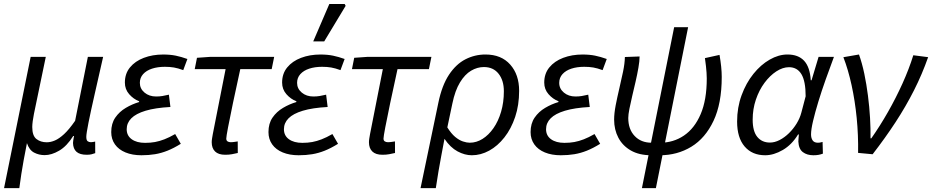

<svg xmlns="http://www.w3.org/2000/svg" viewBox="-27 -774 4718 972"><path d="M-6.5 178.5 128.2 -486.1H204.8L144.8 -197.4Q141.2 -179.3 138.7 -161.1Q136.3 -142.8 136.3 -131.1Q136.3 -86.6 157.5 -70.2Q178.8 -53.7 209.5 -53.7Q229.6 -53.7 250.8 -62.8Q272.1 -71.8 297.5 -95.1Q322.8 -118.4 353.3 -162.5L417.8 -486.1H495.1Q471.6 -382 452 -296.1Q432.4 -210.1 421.1 -153.6Q409.9 -97.1 409.9 -81.3Q409.9 -64.4 416.6 -59.2Q423.3 -54.1 433.3 -54.1Q439 -54.1 444.5 -55.2Q450.1 -56.3 454.8 -57.3L455.1 1.3Q446.3 4.6 436.2 7.1Q426.1 9.5 412.2 9.5Q377.3 9.5 360.3 -5.5Q343.4 -20.5 342.6 -50.1Q342.6 -57 343.9 -63.7Q345.2 -70.3 347.7 -85.5H343.7Q311.4 -34 272.8 -11.4Q234.3 11.3 199 11.3Q170.1 11.3 145.6 -1.5Q121.1 -14.3 109.4 -49.4Q99.3 1 92.7 37.6Q86.1 74.2 81 106.9Q76 139.6 70.8 178.5Z M688.8 12Q643 12 608.3 -2.3Q573.6 -16.6 554.9 -43.1Q536.1 -69.7 536.1 -105.4Q536.1 -148.7 556.6 -178.6Q577.2 -208.6 609.7 -227.8Q642.1 -247 677.3 -257.4V-261.4Q648.6 -272.4 626.9 -297.2Q605.2 -322 605.2 -356Q605.2 -401.3 631.1 -432.8Q656.9 -464.4 701.1 -481.2Q745.3 -498 799.3 -498Q835 -498 863 -492.2Q890.9 -486.4 921.7 -475.4L900.7 -419Q874 -428.8 853.5 -432.3Q833 -435.8 807.7 -435.8Q771 -435.8 742.5 -426.4Q714.1 -417.1 697.5 -398.7Q681 -380.3 681 -354.6Q681 -325 704.7 -305.2Q728.4 -285.5 763.4 -285.5Q780.3 -285.5 795 -287.9Q809.7 -290.3 828 -294.7L835.7 -232.4Q758.9 -228.2 709.9 -213.4Q661 -198.6 637.7 -175Q614.4 -151.4 614.4 -119.9Q614.4 -87.3 639.7 -69.1Q665 -50.8 707.4 -50.8Q734.9 -50.8 757.8 -55Q780.7 -59.2 805.2 -68.7Q829.7 -78.1 859.8 -95.4L888.3 -46Q852.2 -23.6 820.8 -11.1Q789.3 1.4 757.7 6.7Q726 12 688.8 12Z M1113.3 9.5Q1078.9 9.5 1061.9 -7.1Q1044.8 -23.6 1044.8 -53.8Q1044.8 -62.4 1046.5 -72.8Q1048.2 -83.1 1050.3 -95.2L1115.1 -424H958.8L970.2 -481.4L1037.2 -486.1H1361L1348.4 -424H1189.4Q1168.4 -329.1 1152.5 -253Q1136.5 -177 1127.5 -129.5Q1118.5 -82.1 1118.5 -72.5Q1118.5 -62.5 1124.9 -58.3Q1131.3 -54.1 1140.7 -54.1Q1151.3 -54.1 1159.7 -55.6Q1168.1 -57.1 1176.5 -58.1L1176.8 0.5Q1162.1 3.9 1147.2 6.7Q1132.4 9.5 1113.3 9.5Z M1484.8 12Q1439 12 1404.3 -2.3Q1369.6 -16.6 1350.9 -43.1Q1332.1 -69.7 1332.1 -105.4Q1332.1 -148.7 1352.6 -178.6Q1373.2 -208.6 1405.7 -227.8Q1438.1 -247 1473.3 -257.4V-261.4Q1444.6 -272.4 1422.9 -297.2Q1401.2 -322 1401.2 -356Q1401.2 -401.3 1427.1 -432.8Q1452.9 -464.4 1497.1 -481.2Q1541.3 -498 1595.3 -498Q1631 -498 1659 -492.2Q1686.9 -486.4 1717.7 -475.4L1696.7 -419Q1670 -428.8 1649.5 -432.3Q1629 -435.8 1603.7 -435.8Q1567 -435.8 1538.5 -426.4Q1510.1 -417.1 1493.5 -398.7Q1477 -380.3 1477 -354.6Q1477 -325 1500.7 -305.2Q1524.4 -285.5 1559.4 -285.5Q1576.3 -285.5 1591 -287.9Q1605.7 -290.3 1624 -294.7L1631.7 -232.4Q1554.9 -228.2 1505.9 -213.4Q1457 -198.6 1433.7 -175Q1410.4 -151.4 1410.4 -119.9Q1410.4 -87.3 1435.7 -69.1Q1461 -50.8 1503.4 -50.8Q1530.9 -50.8 1553.8 -55Q1576.7 -59.2 1601.2 -68.7Q1625.7 -78.1 1655.8 -95.4L1684.3 -46Q1648.2 -23.6 1616.8 -11.1Q1585.3 1.4 1553.7 6.7Q1522 12 1484.8 12ZM1558.7 -564.4 1640.1 -753.6H1717.9L1722.8 -744.4L1614.3 -564.4Z M1909.3 9.5Q1874.9 9.5 1857.9 -7.1Q1840.8 -23.6 1840.8 -53.8Q1840.8 -62.4 1842.5 -72.8Q1844.2 -83.1 1846.3 -95.2L1911.1 -424H1754.8L1766.2 -481.4L1833.2 -486.1H2157L2144.4 -424H1985.4Q1964.4 -329.1 1948.5 -253Q1932.5 -177 1923.5 -129.5Q1914.5 -82.1 1914.5 -72.5Q1914.5 -62.5 1920.9 -58.3Q1927.3 -54.1 1936.7 -54.1Q1947.3 -54.1 1955.7 -55.6Q1964.1 -57.1 1972.5 -58.1L1972.8 0.5Q1958.1 3.9 1943.2 6.7Q1928.4 9.5 1909.3 9.5Z M2102 178.5 2192.3 -254.4Q2210.4 -341.7 2246 -395.6Q2281.7 -449.4 2329.3 -473.8Q2377 -498.1 2430.5 -498.1Q2510.8 -498.1 2555.9 -447.2Q2601.1 -396.4 2601.1 -314.1Q2601.1 -241.8 2581 -182Q2560.9 -122.1 2526.6 -78.5Q2492.4 -34.8 2449.6 -11.4Q2406.8 12 2361.6 12Q2325.9 12 2289.4 -7.6Q2253 -27.1 2223.2 -71.1Q2214.3 -24.2 2206.9 15.1Q2199.5 54.5 2192.8 93.6Q2186.1 132.8 2179.3 178.5ZM2351.1 -51.5Q2385.1 -51.5 2415.8 -70.8Q2446.6 -90.1 2471.1 -125.1Q2495.7 -160.2 2509.7 -208Q2523.8 -255.7 2523.8 -312.1Q2523.8 -367 2497 -400.8Q2470.3 -434.6 2422.6 -434.6Q2389.3 -434.6 2357.9 -416.1Q2326.5 -397.7 2301.6 -356.7Q2276.6 -315.7 2262.9 -248.9L2237.6 -129Q2257.1 -97.8 2277.2 -81Q2297.4 -64.2 2316.7 -57.9Q2335.9 -51.5 2351.1 -51.5Z M2811.8 12Q2766 12 2731.3 -2.3Q2696.6 -16.6 2677.9 -43.1Q2659.1 -69.7 2659.1 -105.4Q2659.1 -148.7 2679.6 -178.6Q2700.2 -208.6 2732.7 -227.8Q2765.1 -247 2800.3 -257.4V-261.4Q2771.6 -272.4 2749.9 -297.2Q2728.2 -322 2728.2 -356Q2728.2 -401.3 2754.1 -432.8Q2779.9 -464.4 2824.1 -481.2Q2868.3 -498 2922.3 -498Q2958 -498 2986 -492.2Q3013.9 -486.4 3044.7 -475.4L3023.7 -419Q2997 -428.8 2976.5 -432.3Q2956 -435.8 2930.7 -435.8Q2894 -435.8 2865.5 -426.4Q2837.1 -417.1 2820.5 -398.7Q2804 -380.3 2804 -354.6Q2804 -325 2827.7 -305.2Q2851.4 -285.5 2886.4 -285.5Q2903.3 -285.5 2918 -287.9Q2932.7 -290.3 2951 -294.7L2958.7 -232.4Q2881.9 -228.2 2832.9 -213.4Q2784 -198.6 2760.7 -175Q2737.4 -151.4 2737.4 -119.9Q2737.4 -87.3 2762.7 -69.1Q2788 -50.8 2830.4 -50.8Q2857.9 -50.8 2880.8 -55Q2903.7 -59.2 2928.2 -68.7Q2952.7 -78.1 2982.8 -95.4L3011.3 -46Q2975.2 -23.6 2943.8 -11.1Q2912.3 1.4 2880.7 6.7Q2849 12 2811.8 12Z M3222.7 178.5 3385.9 -636.3H3456.6L3293.4 178.5ZM3270.2 12Q3209.2 12 3167.1 -11.9Q3125.1 -35.8 3103.5 -76.7Q3082 -117.6 3082 -168.4Q3082 -199.9 3089.9 -241.1Q3097.9 -282.2 3108.3 -326.3Q3118.8 -370.3 3127.3 -411.6Q3135.8 -452.9 3136.5 -485.4L3210.9 -488.1Q3210.9 -464.8 3205 -431.3Q3199.2 -397.8 3190.7 -360.9Q3182.2 -324.1 3173.7 -288.4Q3165.2 -252.6 3159.4 -223.2Q3153.6 -193.8 3153.6 -176.6Q3153.6 -119.6 3185.9 -85.6Q3218.1 -51.5 3271.5 -51.5ZM3313.4 12 3314.6 -51.5Q3382.1 -51.5 3435.5 -87.7Q3489 -123.9 3520 -195.9Q3551 -268 3551 -376.5Q3551 -391.1 3549.9 -406.1Q3548.7 -421.2 3546.9 -439.3Q3545.1 -457.4 3541.7 -479.8L3615.6 -496.1Q3620.9 -465.6 3623.9 -437.3Q3626.8 -408.9 3626.8 -384.6Q3626.8 -250.3 3585.3 -162.4Q3543.8 -74.5 3472.9 -31.2Q3401.9 12 3313.4 12Z M3846.7 12Q3780.8 12 3742.7 -32.4Q3704.6 -76.8 3704.6 -158.5Q3704.6 -229.9 3727.3 -291.8Q3749.9 -353.7 3787.2 -400Q3824.4 -446.4 3869.6 -472.2Q3914.7 -498.1 3959.7 -498.1Q4014.1 -498.1 4043.7 -466.5Q4073.3 -434.8 4077.5 -367.7H4081.5L4117.1 -486.1H4194.8Q4173.9 -430.1 4153.1 -371.7Q4132.3 -313.3 4115.8 -259Q4099.3 -204.7 4089.1 -161.5Q4078.9 -118.2 4078.9 -93.6Q4078.9 -75 4086.9 -63.3Q4094.9 -51.5 4113.5 -51.5Q4121.4 -51.5 4127.1 -53Q4132.9 -54.5 4137.3 -55.5L4138.9 3.8Q4128 7.9 4117 9.9Q4106 12 4090.6 12Q4058.7 12 4037.6 -3.8Q4016.5 -19.5 4014.6 -57.8Q4014.6 -63.5 4015.6 -73.3Q4016.5 -83.1 4017.2 -93.2H4013.2Q3981.7 -41.4 3935.9 -14.7Q3890.1 12 3846.7 12ZM3870.8 -52.3Q3894.9 -52.3 3919.8 -65.1Q3944.7 -77.9 3967.1 -99.8Q3989.5 -121.8 4006 -148.7Q4022.4 -175.6 4029.7 -203.5L4051.6 -286.5Q4051.6 -362.9 4030.2 -398.4Q4008.8 -433.8 3967.3 -433.8Q3935.7 -433.8 3903.1 -412.6Q3870.6 -391.4 3843.3 -354.7Q3816.1 -318 3799.7 -269.9Q3783.4 -221.9 3783.4 -168.2Q3783.4 -109.1 3807 -80.7Q3830.5 -52.3 3870.8 -52.3Z M4317.1 0Q4318.6 -89.7 4310 -177Q4301.3 -264.4 4284.2 -342.7Q4267.2 -421 4242.6 -484.4L4321.6 -498.1Q4337.2 -454.7 4348.5 -401.1Q4359.7 -347.4 4367 -290Q4374.4 -232.6 4377.6 -177Q4380.8 -121.3 4380 -73.6H4384Q4427.9 -136 4468.4 -207.2Q4508.9 -278.4 4542.1 -351.9Q4575.3 -425.5 4596.6 -494.3L4671.7 -484.6Q4641.4 -398.2 4600.2 -316.9Q4559.1 -235.6 4506.9 -155.7Q4454.7 -75.8 4390.7 6.9Z"/></svg>

Font: Source Sans 3 VF
Style: Italic
Weight: 200
Italic angle: -11°
Designer: Paul D. Hunt
Foundry: Adobe Systems Incorporated
Version: Version 3.042;hotconv 1.0.118;makeotfexe 2.5.65603